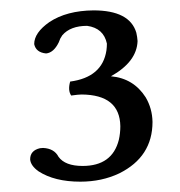

<svg xmlns="http://www.w3.org/2000/svg" viewBox="-20 -708 347 370"><path d="M186 -624Q179.7 -653.8 147.9 -658.2Q115.7 -658.2 100.1 -640.1Q97.7 -636.7 96.2 -633.8Q95.2 -631.3 93.3 -626.5Q83.5 -606.4 68.8 -605Q49.3 -606.9 45.9 -623Q45.9 -645 75.2 -665.5Q108.4 -687.5 160.2 -688Q230 -688 242.7 -645Q244.6 -636.7 245.1 -628.9Q243.7 -588.9 193.8 -561Q237.3 -557.1 260.7 -520.5Q273.4 -499 273.9 -473.1Q273.9 -405.8 210 -374Q176.3 -357.9 134.8 -357.9Q85 -357.9 54.2 -377.9Q39.1 -388.7 38.1 -400.9Q38.1 -418 57.1 -422.4Q60.1 -422.9 63 -422.9Q84.5 -421.9 92.8 -405.8Q105.5 -388.2 139.2 -388.2Q196.3 -388.2 209 -438.5Q211.9 -451.2 211.9 -464.8Q210.9 -525.4 137.2 -525.9Q131.3 -525.9 117.2 -523.9Q110.4 -533.7 115.2 -550.8Q177.2 -559.1 185.1 -610.8Q186 -617.7 186 -624Z"/></svg>

Font: Linux Libertine Display O
Style: Regular
Weight: 400
Designer: Philipp H. Poll
Foundry: Philipp H. Poll
Version: Version 5.0.9